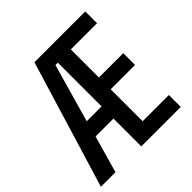

<svg xmlns="http://www.w3.org/2000/svg" viewBox="-190 -865 1015 1015"><g transform="rotate(-45 318.0 -357.0)"><path d="M594 0H299V-208H165L106 0H-3L214 -714H594V-626H398V-416H580V-328H398V-89H594ZM189 -298H300V-625H282Z"/></g></svg>

Font: Noto Sans Georgian ExtraCondensed Medium
Style: Regular
Weight: 500
Width: 2
Designer: Monotype Design Team, Akaki Razmadze
Foundry: Google LLC
Version: Version 2.005; ttfautohint (v1.8.4.7-5d5b)